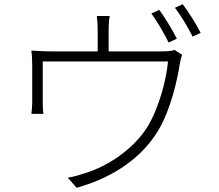

<svg xmlns="http://www.w3.org/2000/svg" viewBox="-20 -856 1040 912"><path d="M820 -672C799 -715 762 -774 737 -809L699 -792C726 -755 762 -694 781 -654ZM496 -612V-715C496 -731 497 -756 501 -780H440C443 -756 444 -731 444 -715V-612H218C185 -612 155 -614 129 -616C132 -595 133 -565 133 -545V-368C133 -352 131 -328 129 -315H186C184 -328 183 -351 183 -366V-564H778C771 -481 736 -344 680 -253C616 -150 494 -66 382 -33C356 -24 328 -16 302 -12L344 36C530 -16 660 -116 732 -237C791 -335 822 -477 833 -547C836 -566 841 -586 845 -596L809 -619C800 -615 784 -612 750 -612ZM811 -819C840 -782 872 -727 895 -682L933 -700C914 -739 875 -800 848 -836Z"/></svg>

Font: Noto Sans Japanese Light
Style: Regular
Weight: 300
Designer: Ryoko NISHIZUKA (kana & ideographs); Paul D. Hunt (Latin, Greek & Cyrillic); Wenlong ZHANG (bopomofo); Sandoll Communica
Foundry: Adobe Systems Incorporated
Version: Version 1.000;PS 1;hotconv 1.0.78;makeotf.lib2.5.61930